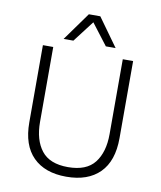

<svg xmlns="http://www.w3.org/2000/svg" viewBox="-94 -940 859 1025"><g transform="rotate(10 335.5 -427.5)"><path d="M580 -660V-242Q580 -118 516 -54Q452 10 335 10Q219 10 155 -54Q91 -118 91 -242V-660H147V-254Q147 -156 191.5 -99Q236 -42 335 -42Q435 -42 479.5 -99Q524 -156 524 -254V-660ZM476 -712H423L335 -827L247 -712H194L304 -865H366Z"/></g></svg>

Font: Kantumruy Pro Light
Style: Regular
Weight: 300
Version: Version 1.002